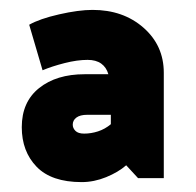

<svg xmlns="http://www.w3.org/2000/svg" viewBox="-20 -722 396 388"><path d="M150 -452Q164 -452 178 -456.5Q192 -461 204 -471V-490H156Q142 -490 134.5 -484.5Q127 -479 127 -470Q127 -463 132.5 -457.5Q138 -452 150 -452ZM167 -702Q229 -702 270 -666Q311 -630 311 -575V-362H259L235 -388Q219 -374 194.5 -364Q170 -354 145 -354Q84 -354 54 -385Q24 -416 24 -465Q24 -516 59 -544Q94 -572 151 -572H199Q195 -586 184.5 -593.5Q174 -601 157 -601Q136 -601 110.5 -594.5Q85 -588 66 -580L39 -672Q60 -684 99.5 -693Q139 -702 167 -702Z"/></svg>

Font: Palanquin Dark Medium
Style: Regular
Weight: 500
Designer: Pria Ravichandran
Version: Version 1.001